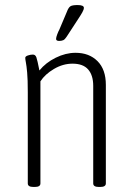

<svg xmlns="http://www.w3.org/2000/svg" viewBox="-20 -738 525 760"><path d="M112 2Q90 2 90 -12V-373Q90 -424 87.5 -451Q85 -478 82.5 -490.5Q80 -503 80 -509Q80 -515 90.5 -518.5Q101 -522 110 -522Q120 -522 124 -511Q128 -500 136 -459Q161 -490 200.5 -509.5Q240 -529 279 -529Q333 -529 366 -496Q399 -463 399 -402V-12Q399 2 377 2H371Q349 2 349 -12V-398Q349 -440 329 -463Q309 -486 267 -486Q229 -486 193.5 -465Q158 -444 140 -416V-12Q140 2 118 2ZM214 -576Q202 -576 202 -584Q202 -590 206.5 -602Q211 -614 215 -621L245 -692Q251 -708 258.5 -713Q266 -718 287 -718Q312 -718 312 -707Q312 -700 305.5 -688.5Q299 -677 287 -659L244 -593Q237 -582 230.5 -579Q224 -576 214 -576Z"/></svg>

Font: Asap Condensed ExtraLight
Style: Regular
Weight: 200
Width: 3
Designer: Pablo Cosgaya
Foundry: Omnibus-Type
Version: Version 3.001; ttfautohint (v1.8.4.7-5d5b)